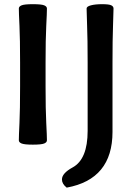

<svg xmlns="http://www.w3.org/2000/svg" viewBox="-20 -674 628 905"><path d="M201.2 -12.7Q201.2 -2.9 188.2 2.4Q175.3 7.8 134.8 7.8Q95.2 7.8 82 2.4Q68.8 -2.9 68.8 -12.7Q68.8 -33.2 71.8 -94.7Q74.7 -156.2 74.7 -267.6V-378.9Q74.7 -490.2 71.8 -551.8Q68.8 -613.3 68.8 -633.8Q68.8 -643.6 82 -648.9Q95.2 -654.3 134.8 -654.3Q175.3 -654.3 188.2 -648.9Q201.2 -643.6 201.2 -633.8Q201.2 -613.3 198 -551.8Q194.8 -490.2 194.8 -378.9V-267.6Q194.8 -156.2 198 -94.7Q201.2 -33.2 201.2 -12.7ZM294.4 210.4Q272 192.9 272 171.9Q272 142.6 322.3 115.2Q393.1 76.7 393.1 -57.1V-378.9Q393.1 -490.2 390.6 -551.8Q388.2 -613.3 388.2 -633.8Q388.2 -643.6 408.7 -648.9Q429.2 -654.3 461.4 -654.3Q494.1 -654.3 504.6 -648.9Q515.1 -643.6 515.1 -633.8Q515.1 -613.3 512.7 -551.8Q510.3 -490.2 510.3 -378.9V-52.2Q510.3 170.9 294.4 210.4Z"/></svg>

Font: Bainsley
Style: Bold
Weight: 700
Designer: Paul James MIller
Foundry: High-Logic / Made with FontCreator
Version: Version 1.411;March 28, 2021;FontCreator 13.0.0.2683 64-bit